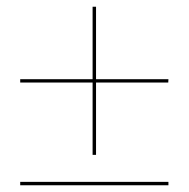

<svg xmlns="http://www.w3.org/2000/svg" viewBox="-20 -660 560 570"><path d="M480 -424.8 479.5 -415H265.1V-200.2H254.9V-415H40V-424.8H254.9V-640.1H265.1V-424.8ZM480 -109.9H40V-120.1H480Z"/></svg>

Font: ZnikomitNo24
Style: Thin
Weight: 300
Designer: gluk
Foundry: gluk
Version: Version 0.55